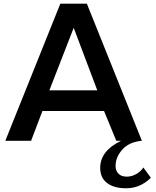

<svg xmlns="http://www.w3.org/2000/svg" viewBox="-20 -770 854 1050"><path d="M764 146 805 202Q741 266 652 259Q596 256 562 228Q528 200 528 148Q528 55 642 0H616L549 -163H212L150 0H9L310 -750H455L756 0H754Q685 7 648.5 48.5Q612 90 612 137Q612 164 628 180Q644 196 673 196Q700 196 725 182Q750 168 764 146ZM250 -276H512L383 -618Z"/></svg>

Font: Oakes Grotesk
Style: Bold
Weight: 600
Designer: Samuel Oakes
Foundry: Samuel Oakes
Version: Version 1.000;PS 001.000;hotconv 1.0.88;makeotf.lib2.5.64775